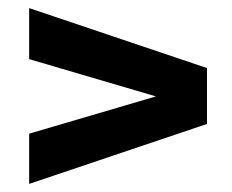

<svg xmlns="http://www.w3.org/2000/svg" viewBox="-20 -540 573 474"><path d="M491 -234 365 -302 52 -394V-520L491 -372ZM52 -86V-210L365 -302L491 -372V-234Z"/></svg>

Font: Radio Canada Big SemiBold
Style: Regular
Weight: 600
Designer: Étienne Aubert Bonn
Foundry: Coppers and Brasses
Version: Version 1.001